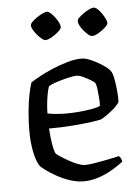

<svg xmlns="http://www.w3.org/2000/svg" viewBox="-51 -744 570 784"><g transform="rotate(-5 233.5 -351.5)"><path d="M260 0Q233 0 204.5 -9.5Q176 -19 151 -33Q126 -47 109 -59.5Q92 -72 87 -78Q73 -98 65 -138Q57 -178 57 -222Q57 -263 60.5 -301Q64 -339 70 -370Q76 -401 83 -421Q97 -430 121.5 -443.5Q146 -457 176 -469.5Q206 -482 237 -491Q268 -500 295 -500Q311 -500 335 -489.5Q359 -479 380.5 -464.5Q402 -450 410 -439Q417 -430 421.5 -406.5Q426 -383 428.5 -356Q431 -329 430 -310Q421 -296 406.5 -283.5Q392 -271 377.5 -261Q363 -251 354 -246Q344 -243 312 -238.5Q280 -234 234.5 -230.5Q189 -227 138 -227Q140 -192 145 -162.5Q150 -133 156 -123Q161 -118 175.5 -108.5Q190 -99 208 -89Q226 -79 243 -72.5Q260 -66 272 -66Q284 -66 304 -69Q324 -72 345.5 -76Q367 -80 385 -84Q403 -88 412 -90Q416 -87 420 -80Q424 -73 424 -66Q403 -50 376.5 -34.5Q350 -19 320.5 -9.5Q291 0 260 0ZM214 -282Q240 -282 267.5 -284.5Q295 -287 318 -291Q341 -295 353 -301Q354 -314 352.5 -333.5Q351 -353 349 -370Q347 -387 343 -395Q341 -399 326.5 -408Q312 -417 295.5 -424.5Q279 -432 268 -432Q257 -432 233 -426.5Q209 -421 186 -413.5Q163 -406 153 -399Q148 -386 144.5 -366.5Q141 -347 139 -326.5Q137 -306 137 -289Q149 -286 170.5 -284Q192 -282 214 -282ZM346 -588Q340 -588 331 -595.5Q322 -603 313 -613.5Q304 -624 298.5 -635Q293 -646 293 -652Q293 -660 301 -668Q309 -676 320.5 -684Q332 -692 343.5 -697.5Q355 -703 361 -703Q369 -703 377.5 -695.5Q386 -688 394 -676.5Q402 -665 407.5 -654Q413 -643 413 -636Q413 -629 400.5 -617.5Q388 -606 372.5 -597Q357 -588 346 -588ZM155 -588Q149 -588 140 -595.5Q131 -603 122 -613.5Q113 -624 107 -634.5Q101 -645 101 -652Q101 -660 109.5 -668Q118 -676 129.5 -684Q141 -692 153 -697.5Q165 -703 171 -703Q177 -703 185.5 -695.5Q194 -688 202.5 -677Q211 -666 216.5 -654.5Q222 -643 222 -636Q222 -629 209.5 -617.5Q197 -606 181 -597Q165 -588 155 -588Z"/></g></svg>

Font: Texturina Medium 12pt Light
Style: Regular
Weight: 300
Version: Version 1.002